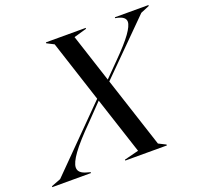

<svg xmlns="http://www.w3.org/2000/svg" viewBox="-206 -851 1033 989"><g transform="rotate(-20 311.0 -356.0)"><path d="M376 -423 452 -500Q517 -565 546 -605.5Q575 -646 575 -668Q575 -695 531 -705L520 -707V-712H704V-707L656 -687L380 -411L506 -25L546 -5V0H318V-5L397 -25L295 -337L210 -249Q134 -173 100 -126Q66 -79 66 -53Q66 -37 77.5 -26.5Q89 -16 112 -10L130 -5V0H-82V-5L-30 -25L291 -349L181 -687L142 -707V-712H360V-707L290 -687Z"/></g></svg>

Font: Nyght Serif Italic
Style: Regular
Weight: 400
Italic angle: -16°
Designer: Maksym Kobuzan
Version: Version 0.410